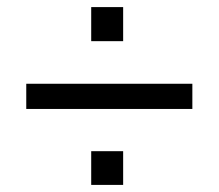

<svg xmlns="http://www.w3.org/2000/svg" viewBox="-20 -563 616 541"><path d="M54 -256V-327H522V-256ZM237 -42V-137H327V-42ZM237 -447V-543H327V-447Z"/></svg>

Font: Nunitoga
Style: Medium
Weight: 500
Designer: Vernon Adams
Foundry: Vernon Adams
Version: Version 1.0